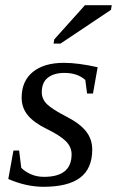

<svg xmlns="http://www.w3.org/2000/svg" viewBox="-20 -715 454 745"><path d="M337.9 -134.8Q337.9 -61 291 -25.6Q244.1 9.8 148.9 9.8Q81.5 9.8 12.2 -20.5L32.2 -130.9H54.2L62.5 -64Q75.2 -50.3 98.4 -39.6Q121.6 -28.8 150.9 -28.8Q257.8 -28.8 257.8 -116.2Q257.8 -145 235.1 -167.5Q212.4 -189.9 161.1 -214.8Q111.8 -238.8 87.9 -267.8Q64 -296.9 64 -335.9Q64 -400.4 107.4 -435.8Q150.9 -471.2 228 -471.2Q283.2 -471.2 358.9 -454.1L340.8 -352.1H317.9L311 -404.8Q280.3 -432.1 230 -432.1Q189.9 -432.1 166 -413.8Q142.1 -395.5 142.1 -356.9Q142.1 -330.6 162.6 -310.5Q183.1 -290.5 240.2 -261.2Q291 -234.9 314.5 -204.6Q337.9 -174.3 337.9 -134.8ZM188 -545.9 190.4 -562 309.6 -694.8H413.6L410.6 -676.8L214.8 -545.9Z"/></svg>

Font: Tinos
Style: Italic
Weight: 400
Italic angle: -16.333°
Designer: Steve Matteson
Foundry: Monotype Imaging Inc.
Version: Version 1.32